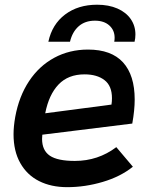

<svg xmlns="http://www.w3.org/2000/svg" viewBox="-20 -764 640 794"><path d="M36 -209Q36 -241 43 -280.5Q58.5 -365.5 100 -428.2Q141.5 -491 204.2 -525Q267 -559 344 -559Q440.5 -559 488.8 -506Q537 -453 537 -352.5Q537 -308.5 527 -253L155 -207Q154 -195 154 -189.5Q154 -142 186 -120.2Q218 -98.5 289.5 -98.5Q385.5 -98.5 461 -155.5L529.5 -74.5Q478.5 -33.5 405.2 -11.8Q332 10 258 10Q191.5 10 141.5 -15.2Q91.5 -40.5 63.8 -89.8Q36 -139 36 -209ZM443 -358Q443 -409 412 -432.8Q381 -456.5 329.5 -456.5Q262 -456.5 222 -414.5Q182 -372.5 167 -295.5L441 -331.5Q443 -344 443 -358ZM381.5 -744.5Q429.5 -744.5 465.5 -728.8Q501.5 -713 520.8 -685Q540 -657 540 -621.5Q540 -606 536.5 -591.5H452.5Q454 -600 454 -608Q454 -639 432 -658.8Q410 -678.5 372.5 -678.5Q331.5 -678.5 305.2 -655.2Q279 -632 269.5 -591.5H180Q195.5 -663.5 249.2 -704Q303 -744.5 381.5 -744.5Z"/></svg>

Font: JuliaMono BoldItalic
Style: Regular
Weight: 700
Italic angle: -9°
Monospace: yes
Designer: cormullion
Foundry: corm
Version: Version 0.049; ttfautohint (v1.8.4)